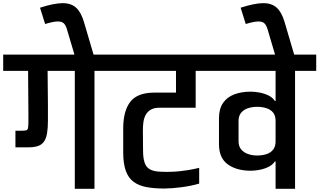

<svg xmlns="http://www.w3.org/2000/svg" viewBox="-56 -1183 2001 1203"><path d="M122 -461 120 -739H-36V-840.7H668V-739H536V0H412.7V-739H242.3L244.3 -524V-428Q244.3 -380 238.8 -348Q233.3 -316 220 -296.5Q206.7 -277 183 -268.5Q159.3 -260 122.7 -260H40.7V-364H79.3Q99 -364 108.1 -366.4Q117.1 -368.7 119.5 -381Q122 -393.2 122 -420.8Z M409.7 -839V-843.3L364.3 -996.7Q356.7 -1024.3 343.7 -1036.8Q330.7 -1049.3 303.7 -1048.5Q276.7 -1047.7 226.7 -1032.7L194.7 -1134.7Q280 -1162.3 334 -1163.2Q388 -1164 420 -1135.5Q452 -1107 470 -1045.3L530.7 -839Z M596 -840.7H1296V-739H1170V-508H943.3Q910.3 -508 889.7 -496.3Q869 -484.7 857.7 -464.5Q846.3 -444.3 842.7 -418.5Q839 -392.7 839.3 -364.7L840.3 -238.7Q840.3 -210.7 844.2 -187.3Q848 -164 858 -146.7Q868 -129.3 888.8 -119.3Q909.7 -109.3 944.7 -107.3Q1015.3 -104 1071 -110.3Q1126.7 -116.7 1159.3 -124Q1192 -131.3 1192 -131.3V-32.7Q1143 -18.3 1085.5 -10.5Q1028 -2.7 975 -1.7Q910.3 -1.7 862 -10.7Q813.7 -19.7 781 -43.8Q748.3 -68 732.2 -112.8Q716 -157.7 716 -229.3V-377.7Q716 -487.7 760.5 -545.2Q805 -602.7 911 -602.7H1046.7V-739H596Z M1792.7 0H1670.7Q1670.7 -41 1670.7 -86.3Q1670.7 -131.7 1670.7 -171.7H1666.7Q1651.7 -149.7 1625.5 -137Q1599.3 -124.3 1569.7 -118.8Q1540 -113.3 1515 -113.3Q1427 -113.3 1371.5 -153Q1316 -192.7 1316 -279.7V-441.7Q1316 -500.7 1341.3 -537.7Q1366.7 -574.7 1412 -591.7Q1457.3 -608.7 1515.1 -608.7Q1540 -608.7 1569.7 -603.2Q1599.3 -597.7 1625.5 -585.2Q1651.7 -572.7 1666.7 -549.7H1670.7V-739Q1643 -739 1598.1 -739Q1553.3 -739 1500.1 -739Q1447 -739 1393.9 -739Q1340.7 -739 1295.9 -739Q1251 -739 1224 -739V-840.7H1925.3V-739H1792.7ZM1438.7 -297.3Q1438.7 -267.1 1454.5 -247.5Q1470.3 -228 1497 -218.3Q1523.7 -208.7 1554.7 -208.7Q1587.3 -208.7 1613.8 -217.3Q1640.3 -226 1655.5 -245.7Q1670.7 -265.4 1670.7 -297.3V-425.8Q1670.7 -458.3 1655.5 -477.3Q1640.3 -496.3 1613.8 -505Q1587.3 -513.7 1554.7 -513.7Q1523.7 -513.7 1497 -504.7Q1470.3 -495.7 1454.5 -476.2Q1438.7 -456.8 1438.7 -426Z M1666.7 -839V-843.3L1621.3 -996.7Q1613.7 -1024.3 1600.7 -1036.8Q1587.7 -1049.3 1560.7 -1048.5Q1533.7 -1047.7 1483.7 -1032.7L1451.7 -1134.7Q1537 -1162.3 1591 -1163.2Q1645 -1164 1677 -1135.5Q1709 -1107 1727 -1045.3L1787.7 -839Z"/></svg>

Font: Matangi Light
Style: Regular
Weight: 300
Designer: Prashant Pant
Foundry: The Graphic Ant
Version: Version 3.002